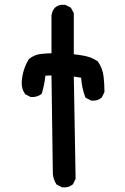

<svg xmlns="http://www.w3.org/2000/svg" viewBox="-20 -804 540 832"><path d="M247.6 6.8 228 -2.9 225.6 -3.9 224.1 -6.3Q211.4 -25.9 209 -49.8V-50.3V-50.8L203.1 -477.1L176.8 -476.1Q172.4 -436.5 161.6 -400.4L160.6 -397.5L158.2 -395.5Q153.3 -392.1 148.2 -389.6Q143.1 -387.2 137.7 -385.7Q132.3 -384.3 126.5 -383.8Q120.6 -383.3 114.3 -383.8H112.3L110.8 -384.8L91.3 -394.5L89.4 -395.5L87.9 -397.9Q72.3 -419.9 74.2 -450.7Q78.1 -503.9 105 -547.4L106 -548.3L107.4 -549.8Q118.2 -558.1 130.9 -563.5Q143.6 -568.8 158.2 -570.3Q180.2 -572.8 203.1 -573.2V-736.3V-736.8V-737.3Q204.1 -743.7 205.8 -749.3Q207.5 -754.9 210.4 -760Q213.4 -765.1 217.3 -770L217.8 -770.5L218.3 -771Q234.9 -785.6 260.7 -783.2H262.7L264.2 -782.2L283.7 -772.5L286.6 -771L288.1 -768.6L298.8 -749L299.8 -746.6V-744.1V-568.8Q325.2 -566.4 348.6 -561.5Q377.9 -555.2 402.8 -538.6L404.3 -537.6L405.3 -535.6Q424.3 -508.3 428.7 -473.6Q432.6 -440.9 432.6 -407.2V-404.8L431.6 -402.8L421.9 -383.3L420.9 -381.3L419.4 -380.4Q402.8 -365.7 377 -368.2H375L373.5 -369.1L354 -378.9L350.6 -380.9L349.1 -384.3Q334.5 -422.9 331.5 -467.3L299.8 -472.2L307.6 -31.2V-28.8L306.6 -26.9L296.9 -7.3L295.9 -5.4L293.9 -3.9Q276.4 10.3 251 7.8H249Z"/></svg>

Font: NaikaiFont
Style: Bold
Weight: 700
Version: Version 1.89